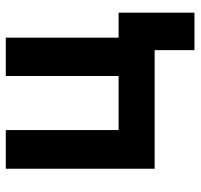

<svg xmlns="http://www.w3.org/2000/svg" viewBox="-34 -506 674 645"><g transform="rotate(-90 302.5 -183.0)"><path d="M499 -121.1Q519.5 -121.1 583 -121.1Q583 -57.6 583 133.8Q551.8 133.8 457 133.8Q457 100.6 457 0Q357.4 0 58.6 0Q58.6 -125 58.6 -500Q90.8 -500 188.5 -500Q188.5 -405.3 188.5 -121.1Q233.4 -121.1 370.1 -121.1Q370.1 -215.8 370.1 -500Q402.3 -500 499 -500Q499 -405.3 499 -121.1Z"/></g></svg>

Font: LeFont
Style: Regular
Weight: 700
Designer: Leryon MEDIA
Version: Version 1.0